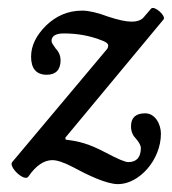

<svg xmlns="http://www.w3.org/2000/svg" viewBox="-20 -443 437 488"><path d="M280 25C334 25 389 -37 389 -103C389 -128 374 -155 349 -155C325 -155 313 -144 313 -122C313 -108 318 -98 326 -90C333 -82 338 -73 338 -67C338 -43 327 -31 306 -31C298 -31 279 -39 249 -55C205 -78 181 -84 147 -88L146 -93L396 -394C402 -403 372 -430 364 -421L346 -400C340 -392 329 -388 314 -388C301 -388 281 -392 254 -401C228 -411 205 -416 189 -416C152 -416 122 -402 97 -378C72 -353 59 -327 59 -299C59 -269 72 -253 99 -253C122 -253 134 -266 134 -290C134 -300 130 -311 122 -319C115 -329 111 -334 111 -339C111 -351 121 -358 142 -358C175 -358 208 -353 242 -339C251 -335 255 -332 255 -327C255 -324 254 -320 251 -317L11 -31C1 -19 42 20 52 6C71 -22 92 -36 113 -36C124 -36 141 -31 164 -19C201 1 250 25 280 25Z"/></svg>

Font: Junicode Two Beta SemiCondensed Medium
Style: Italic
Weight: 500
Width: 4
Italic angle: -10°
Version: Version 1.063